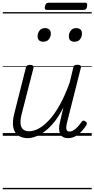

<svg xmlns="http://www.w3.org/2000/svg" viewBox="-20 -986 686 1394"><path d="M181 17Q141 17 113 -2Q85 -21 76.5 -60.5Q68 -100 84 -163L168 -495Q171 -506 177.5 -510.5Q184 -515 198 -515Q213 -515 219.5 -509.5Q226 -504 223 -492L138 -161Q127 -119 129 -90.5Q131 -62 146.5 -47.5Q162 -33 193 -33Q224 -33 260.5 -52.5Q297 -72 336 -113.5Q375 -155 413 -222.5Q451 -290 486 -387L512 -495Q515 -508 521.5 -512Q528 -516 542 -516Q557 -516 563.5 -510.5Q570 -505 567 -494L468 -102Q462 -78 461 -62.5Q460 -47 466 -39Q472 -31 484 -31Q501 -31 516.5 -41.5Q532 -52 546 -67.5Q560 -83 572 -101Q577 -109 584 -110Q591 -111 600 -105Q609 -99 610.5 -92.5Q612 -86 608 -79Q596 -59 576 -36.5Q556 -14 530.5 1.5Q505 17 475 17Q452 17 437.5 8.5Q423 0 416 -15.5Q409 -31 409 -53Q409 -75 416 -102L440 -206Q409 -144 375 -101.5Q341 -59 306.5 -33Q272 -7 240 5Q208 17 181 17ZM294 -683Q276 -683 264.5 -692.5Q253 -702 253 -722Q253 -746 267 -764Q281 -782 308 -782Q326 -782 337.5 -772Q349 -762 349 -742Q349 -719 335 -701Q321 -683 294 -683ZM521 -683Q502 -683 491 -692.5Q480 -702 480 -722Q480 -746 494 -764Q508 -782 534 -782Q553 -782 564 -772Q575 -762 575 -742Q575 -719 561.5 -701Q548 -683 521 -683ZM322 -914Q309 -914 306.5 -920.5Q304 -927 306 -939Q309 -952 315 -959Q321 -966 332 -966H598Q609 -966 612 -959Q615 -952 612 -939Q610 -926 604 -920Q598 -914 586 -914ZM0 378H646V388H0ZM0 -20H646V0H0ZM0 -505H646V-500H0ZM0 -898H646V-888H0Z"/></svg>

Font: Playwrite DE SAS Guides
Style: Regular
Weight: 400
Designer: Veronika Burian, José Scaglione
Foundry: TypeTogether
Version: Version 1.003